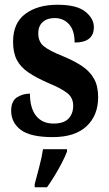

<svg xmlns="http://www.w3.org/2000/svg" viewBox="-20 -567 460 808"><path d="M202 10Q108 10 67.5 -20.5Q27 -51 27 -101Q27 -141 51 -157Q75 -173 106 -173Q106 -112 132 -79.5Q158 -47 205 -47Q249 -47 268.5 -68Q288 -89 288 -122Q288 -155 264 -174.5Q240 -194 185 -217Q134 -239 100.5 -261.5Q67 -284 51 -314.5Q35 -345 35 -392Q35 -470 86.5 -508.5Q138 -547 222 -547Q303 -547 339 -518Q375 -489 375 -453Q375 -388 294 -388Q294 -439 270.5 -465Q247 -491 210 -491Q178 -491 159.5 -474Q141 -457 141 -427Q141 -392 163.5 -373Q186 -354 246 -330Q292 -311 325 -289Q358 -267 375.5 -236Q393 -205 393 -158Q393 -81 344 -35.5Q295 10 202 10ZM126 208Q134 177 145 136Q156 95 161 61H262V71Q254 92 240 119Q226 146 209.5 173Q193 200 178 221H126Z"/></svg>

Font: Noto Serif Hebrew Condensed
Style: Bold
Weight: 700
Width: 3
Designer: Monotype Design Team
Foundry: Monotype Imaging Inc.
Version: Version 2.004; ttfautohint (v1.8.4.7-5d5b)